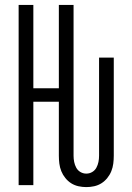

<svg xmlns="http://www.w3.org/2000/svg" viewBox="-20 -755 540 783"><path d="M332 8Q316 8 300 4.5Q284 1 270.5 -7.5Q257 -16 246.5 -29Q236 -42 230 -57Q224 -72 222 -88Q220 -104 220 -120V-340H116V0H56V-735H116V-395H220V-735H280V-120Q280 -107 282.5 -94.5Q285 -82 291 -71Q297 -60 308 -53.5Q319 -47 332 -47Q345 -47 356 -53.5Q367 -60 373 -71Q379 -82 381.5 -94.5Q384 -107 384 -120V-520H444V-120Q444 -104 442 -88Q440 -72 434 -57Q428 -42 417.5 -29Q407 -16 393.5 -7.5Q380 1 364 4.5Q348 8 332 8Z"/></svg>

Font: Iosevka SS18 Light
Style: Regular
Weight: 300
Monospace: yes
Designer: Belleve Invis
Foundry: Belleve Invis
Version: Version 25.1.1; ttfautohint (v1.8.4)